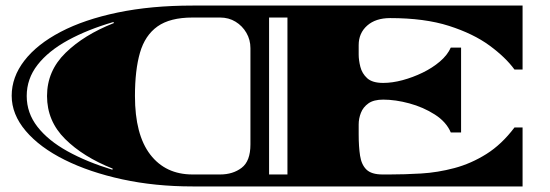

<svg xmlns="http://www.w3.org/2000/svg" viewBox="-20 -670 1978 690"><path d="M672 0Q537 0 419.5 -25.5Q302 -51 212.5 -95.5Q123 -140 72.5 -199.5Q22 -259 22 -326Q22 -393 67.5 -452Q113 -511 198 -555.5Q283 -600 403 -625Q523 -650 672 -650H1858V-420H1829Q1797 -464 1739 -506.5Q1681 -549 1593.5 -577Q1506 -605 1382 -605Q1330 -605 1299.5 -578Q1269 -551 1269 -508V-474Q1269 -454 1275 -430Q1281 -406 1299.5 -389Q1318 -372 1357 -372Q1390 -372 1427 -382Q1464 -392 1499 -409Q1534 -426 1561 -449Q1588 -472 1600 -499H1637V-194H1600Q1584 -232 1542.5 -258.5Q1501 -285 1451 -298.5Q1401 -312 1357 -312Q1323 -312 1304 -298.5Q1285 -285 1277 -264.5Q1269 -244 1269 -223V-187Q1269 -143 1274 -110.5Q1279 -78 1297 -60.5Q1315 -43 1355 -43H1380Q1434 -43 1493.5 -46.5Q1553 -50 1613 -66Q1673 -82 1728 -116.5Q1783 -151 1829 -212H1858V0ZM672 -43H771Q817 -43 848.5 -67Q880 -91 880 -151V-497Q880 -527 865.5 -552Q851 -577 826.5 -592Q802 -607 771 -607H672Q591 -607 546 -575Q501 -543 483 -480.5Q465 -418 465 -325Q465 -186 520 -114.5Q575 -43 672 -43ZM947 -43H1013V-607H947ZM384 -60 385 -64Q279 -106 214 -170.5Q149 -235 149 -325Q149 -415 215.5 -480Q282 -545 389 -587L388 -591Q295 -564 224.5 -525.5Q154 -487 115 -437Q76 -387 76 -325Q76 -264 114.5 -214.5Q153 -165 222.5 -126.5Q292 -88 384 -60Z"/></svg>

Font: Diplomata SC
Style: Regular
Weight: 400
Designer: Eduardo Rodriguez Tunni
Foundry: Eduardo Rodriguez Tunni
Version: Version 1.002; ttfautohint (v1.8.4.7-5d5b);gftools[0.9.23]